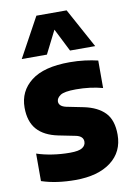

<svg xmlns="http://www.w3.org/2000/svg" viewBox="-91 -865 641 932"><g transform="rotate(-10 230.0 -399.0)"><path d="M204 10.5Q159.5 10.5 117.5 4.8Q75.5 -1 38 -13.5V-149Q74 -137 115.8 -130.8Q157.5 -124.5 201 -124.5Q245 -124.5 262 -135.8Q279 -147 279 -165.5Q279 -192 244.5 -200L159.5 -217Q90.5 -231 56 -270.2Q21.5 -309.5 21.5 -378Q21.5 -459 84.5 -508.2Q147.5 -557.5 274.5 -557.5Q313.5 -557.5 349 -553Q384.5 -548.5 413.5 -541.5V-406Q352.5 -422.5 282.5 -422.5Q224 -422.5 205 -409.2Q186 -396 186 -379.5Q186 -355.5 221 -347.5L305.5 -330.5Q372.5 -316.5 408 -279.8Q443.5 -243 443.5 -171Q443.5 -86.5 379.8 -38Q316 10.5 204 10.5ZM49 -613 155.5 -808H304.5L411 -613H287L230 -726L173 -613Z"/></g></svg>

Font: Encode Sans SemiCondensed SemiCondensed ExtraBold
Style: Regular
Weight: 800
Width: 4
Designer: Multiple Designers
Foundry: Impallari Type
Version: Version 3.000; ttfautohint (v1.8.3) -l 8 -r 50 -G 200 -x 14 